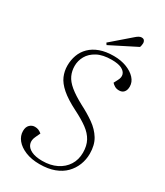

<svg xmlns="http://www.w3.org/2000/svg" viewBox="-225 -1000 947 1103"><g transform="rotate(30 248.5 -448.0)"><path d="M451 -182Q451 -143 437 -107.5Q423 -72 396 -44.5Q369 -17 327.5 -1.5Q286 14 230 14Q176 14 136 -2.5Q96 -19 74.5 -45.5Q53 -72 53 -104Q53 -131 67.5 -145Q82 -159 101 -159Q115 -159 125.5 -154.5Q136 -150 147 -141L133 -111Q119 -83 126.5 -60Q134 -37 161.5 -23.5Q189 -10 234 -10Q288 -10 328.5 -30Q369 -50 391.5 -85.5Q414 -121 414 -168Q414 -213 396.5 -245.5Q379 -278 343.5 -304Q308 -330 254 -357Q187 -391 150.5 -423Q114 -455 100 -488Q86 -521 86 -557Q86 -594 98 -627Q110 -660 135.5 -685Q161 -710 199.5 -724Q238 -738 291 -738Q338 -738 375.5 -723.5Q413 -709 435 -685Q457 -661 457 -631Q457 -607 445.5 -594Q434 -581 414 -581Q397 -581 385 -588Q373 -595 365 -604L379 -631Q391 -653 385.5 -671.5Q380 -690 357 -701.5Q334 -713 291 -713Q232 -713 195 -693Q158 -673 140.5 -642Q123 -611 123 -576Q123 -543 136 -514.5Q149 -486 181.5 -459Q214 -432 270 -402Q321 -376 362 -347Q403 -318 427 -279Q451 -240 451 -182ZM340 -892Q349 -900 358 -905Q367 -910 375 -910Q389 -910 394 -902Q399 -894 399 -887Q399 -882 398 -874Q397 -866 394 -858L222 -771L214 -783Z"/></g></svg>

Font: Literata 60pt ExtraLight
Style: Italic
Weight: 250
Italic angle: -2°
Designer: Latin by Veronika Burian and Jose Scaglione. Greek by Irene Vlachou. Cyrillic by Vera Evstafieva
Foundry: TypeTogether
Version: Version 3.103;gftools[0.9.29]